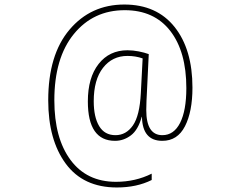

<svg xmlns="http://www.w3.org/2000/svg" viewBox="-20 -732 1040 848"><path d="M650 63V35Q578 71 492 71Q363 71 291.5 -25.5Q220 -122 220 -289Q220 -476 306 -581.5Q392 -687 531 -687Q661 -687 732 -595.5Q803 -504 803 -343Q803 -244 775.5 -189.5Q748 -135 697 -135Q626 -135 626 -246Q626 -263 627 -287Q628 -311 629 -327L637 -493Q618 -500 592.5 -505Q567 -510 543 -510Q463 -510 415.5 -449.5Q368 -389 368 -284Q368 -110 488 -110Q526 -110 558 -134Q590 -158 606 -216H607Q609 -110 697 -110Q764 -110 797 -174.5Q830 -239 830 -345Q830 -514 751 -613Q672 -712 529 -712Q381 -712 287 -601Q193 -490 193 -289Q193 -114 270.5 -9Q348 96 496 96Q584 96 650 63ZM394 -285Q394 -380 435 -432.5Q476 -485 543 -485Q579 -485 610 -474L602 -321Q597 -221 567 -178Q537 -135 490 -135Q442 -135 418 -175Q394 -215 394 -285Z"/></svg>

Font: Noto Sans Mono UI Condensed Thin
Style: Regular
Weight: 250
Width: 3
Designer: Monotype Design team
Foundry: Monotype Imaging Inc.
Version: 1.000